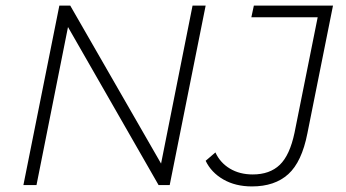

<svg xmlns="http://www.w3.org/2000/svg" viewBox="-20 -664 1240 689"><path d="M718 -644 589 0H549L224 -567L111 0H64L193 -644H232L558 -77L671 -644ZM718 -87 753 -117Q770 -80 805 -59Q840 -38 887 -38Q948 -38 984 -72.5Q1020 -107 1037 -188L1120 -602H882L891 -644H1175L1083 -185Q1063 -83 1014.5 -39Q966 5 884 5Q825 5 781.5 -20Q738 -45 718 -87Z"/></svg>

Font: Montserrat Ace
Style: Light Italic
Weight: 300
Italic angle: -11.3°
Designer: Julieta Ulanovsky
Foundry: Julieta Ulanovsky
Version: Version 1